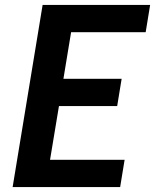

<svg xmlns="http://www.w3.org/2000/svg" viewBox="-20 -755 640 775"><path d="M31 0 152 -735H586L568 -625H267L236 -437H471L453 -327H218L182 -110H483L465 0Z"/></svg>

Font: Iosevka Aile Extrabold Oblique
Style: Regular
Weight: 800
Italic angle: -9°
Designer: Belleve Invis
Foundry: Belleve Invis
Version: Version 31.1.0; ttfautohint (v1.8.4)